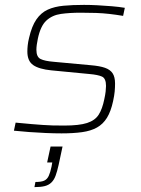

<svg xmlns="http://www.w3.org/2000/svg" viewBox="-20 -538 577 786"><path d="M232 8Q202 8 167.5 6.5Q133 5 99 2.5Q65 0 37 -3L44 -36Q84 -32 109.5 -30Q135 -28 155 -26.5Q175 -25 195 -24.5Q215 -24 243 -24Q304 -24 336.5 -34.5Q369 -45 384 -68.5Q399 -92 407 -132Q411 -150 412.5 -163.5Q414 -177 414 -186Q414 -217 397.5 -224.5Q381 -232 346 -235L190 -250Q140 -255 116 -271.5Q92 -288 92 -327Q92 -339 93.5 -353Q95 -367 99 -383Q110 -431 129 -458.5Q148 -486 175.5 -498.5Q203 -511 240 -514.5Q277 -518 324 -518Q349 -518 378.5 -516.5Q408 -515 437.5 -512.5Q467 -510 491 -506L484 -473Q454 -478 427.5 -481Q401 -484 373 -485Q345 -486 310 -486Q265 -486 229.5 -481Q194 -476 170 -454Q146 -432 135 -380Q132 -366 130.5 -354.5Q129 -343 129 -334Q129 -305 146 -296.5Q163 -288 200 -285L352 -271Q388 -268 409.5 -260.5Q431 -253 441 -238Q451 -223 451 -196Q451 -180 449.5 -163.5Q448 -147 443 -124Q434 -82 418 -56Q402 -30 377 -16Q352 -2 316 3Q280 8 232 8ZM121 228 125 207Q149 207 161 201.5Q173 196 179.5 182Q186 168 191 144L194 127H173L187 62H236L220 137Q214 164 207.5 181.5Q201 199 190 209.5Q179 220 162.5 224Q146 228 121 228Z"/></svg>

Font: Saira SemiExpanded Thin
Style: Italic
Weight: 250
Width: 6
Italic angle: -12°
Designer: Hector Gatti with collaboration of the Omnibus-Type team
Foundry: Omnibus-Type
Version: Version 1.101